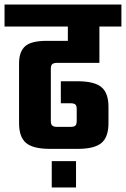

<svg xmlns="http://www.w3.org/2000/svg" viewBox="-40 -656 555 846"><path d="M-20 -636H495V-539H-20ZM259 -589H398V-379H211Q198 -379 191 -374Q184 -369 184 -353V-123Q184 -107 191 -102Q198 -97 211 -97H271Q285 -97 291.5 -102Q298 -107 298 -123V-175Q298 -191 291.5 -196Q285 -201 271 -201H228V-298H301Q376 -298 407 -272Q438 -246 438 -185V-113Q438 -52 407 -26Q376 0 301 0H181Q106 0 75 -26Q44 -52 44 -113V-377Q44 -428 70.5 -452Q97 -476 166 -476H259ZM188 54H295V170H188Z"/></svg>

Font: Teko Light SemiBold
Style: Regular
Weight: 600
Version: Version 2.000;gftools[0.9.28.dev9+g7d2139d.d20230707]